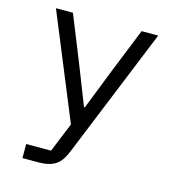

<svg xmlns="http://www.w3.org/2000/svg" viewBox="-107 -606 814 896"><g transform="rotate(15 300.0 -158.0)"><path d="M380 -300 303 -104H299L222 -300L135 -516H53L261 -10L203 132H83V200H159C237 200 267 172 291 113L547 -516H467Z"/></g></svg>

Font: IBM Plex Mono
Style: Regular
Weight: 400
Monospace: yes
Designer: Mike Abbink, Paul van der Laan, Pieter van Rosmalen
Foundry: Bold Monday
Version: Version 2.004